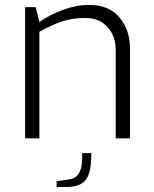

<svg xmlns="http://www.w3.org/2000/svg" viewBox="-20 -562 626 780"><path d="M82 -533H125L140 -473Q184 -503 237 -522.5Q290 -542 343 -542Q423 -542 465.5 -491Q508 -440 508 -366V0H450V-360Q450 -416 416.5 -452.5Q383 -489 327 -489Q274 -489 233.5 -475.5Q193 -462 140 -433V0H82ZM210 174 241 170Q269 167 284 159Q299 151 307 128Q315 105 314 60H351Q351 112 342 141.5Q333 171 310 184.5Q287 198 244 198H210Z"/></svg>

Font: Exo Light
Style: Regular
Weight: 300
Designer: Natanael Gama
Foundry: Natanael Gama
Version: Version 1.500; ttfautohint (v1.6)